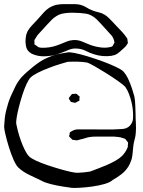

<svg xmlns="http://www.w3.org/2000/svg" viewBox="-48 -827 691 929"><path d="M589 -57Q586 -48 582 -38.5Q578 -29 573 -21Q560 0 539.5 16Q519 32 497 44Q486 55 458.5 63Q431 71 398.5 75.5Q366 80 338.5 81.5Q311 83 300 82Q285 80 255.5 75.5Q226 71 196.5 63.5Q167 56 152 47Q130 36 96.5 20.5Q63 5 40 -17Q29 -28 17 -55.5Q5 -83 -5 -115.5Q-15 -148 -21.5 -175.5Q-28 -203 -28 -214Q-27 -234 -25 -254Q-23 -274 -18 -293Q-14 -310 -8.5 -327.5Q-3 -345 4 -361Q14 -384 26 -408Q38 -432 55 -452Q68 -466 82 -478.5Q96 -491 111 -503Q127 -516 144 -527.5Q161 -539 180 -547Q203 -558 229 -564Q255 -570 277 -573Q286 -576 313.5 -570.5Q341 -565 377 -554Q413 -543 448.5 -530Q484 -517 511.5 -504Q539 -491 548 -482Q562 -467 572.5 -444.5Q583 -422 590.5 -399Q598 -376 602 -361Q606 -340 606.5 -318.5Q607 -297 608 -275Q608 -253 609.5 -230Q611 -207 609 -184Q608 -168 603.5 -152.5Q599 -137 597 -120Q595 -105 594 -89.5Q593 -74 589 -57ZM280 -528Q269 -525 244 -517.5Q219 -510 190 -499Q161 -488 136 -475.5Q111 -463 100 -452Q91 -443 80.5 -420.5Q70 -398 60.5 -368.5Q51 -339 43.5 -309.5Q36 -280 32.5 -257.5Q29 -235 31 -226Q33 -215 38.5 -193.5Q44 -172 52.5 -148Q61 -124 71.5 -102.5Q82 -81 93 -70Q102 -61 125.5 -50Q149 -39 180 -28.5Q211 -18 242 -9Q273 0 296.5 5Q320 10 329 9Q358 8 388 3Q399 -1 420 -9Q441 -17 465 -27Q489 -37 510 -49Q531 -61 542 -72Q557 -87 566 -106Q567 -108 568 -110.5Q569 -113 570 -115Q571 -118 570.5 -121Q570 -124 571 -127Q571 -129 571.5 -132.5Q572 -136 571 -138Q570 -140 568 -142.5Q566 -145 564 -147Q563 -149 561 -151.5Q559 -154 557 -155Q554 -157 546 -159Q536 -163 525.5 -164Q515 -165 504 -166H440Q427 -166 413.5 -166Q400 -166 386 -164Q374 -162 362.5 -158Q351 -154 339 -152Q335 -151 331 -149.5Q327 -148 323 -148Q319 -148 315 -149Q311 -150 307 -150Q306 -151 304.5 -150.5Q303 -150 302 -151Q300 -153 297.5 -155.5Q295 -158 293 -160Q292 -161 290 -163Q288 -165 287 -166Q286 -168 287 -172Q288 -176 289 -177Q289 -179 289 -182Q289 -185 290 -186Q291 -188 294.5 -189.5Q298 -191 299 -192Q313 -201 330 -201Q347 -201 363 -201Q374 -201 396.5 -201Q419 -201 445.5 -200.5Q472 -200 494.5 -200.5Q517 -201 528 -202Q536 -202 545.5 -203Q555 -204 563 -207Q583 -215 592 -237Q595 -244 595.5 -253Q596 -262 596 -269Q596 -300 588 -334Q583 -354 576 -372.5Q569 -391 558 -407Q547 -418 521.5 -436Q496 -454 466.5 -472.5Q437 -491 411.5 -505.5Q386 -520 375 -524Q353 -528 329 -528.5Q305 -529 280 -528ZM288 -357 297 -368Q298 -369 298.5 -370Q299 -371 300 -372Q302 -373 306 -372.5Q310 -372 312 -373Q314 -373 317 -373.5Q320 -374 321 -373Q324 -372 327 -369Q330 -366 332 -364Q336 -362 337 -360Q338 -359 337 -355Q336 -351 336 -349Q336 -348 336.5 -345Q337 -342 336 -340Q335 -339 331.5 -337.5Q328 -336 326 -335Q324 -334 321 -332Q318 -330 316 -330Q315 -329 312.5 -330Q310 -331 308 -331Q306 -332 301.5 -332.5Q297 -333 295 -334Q293 -336 291.5 -339.5Q290 -343 288 -345Q287 -347 286 -348Q285 -349 285 -350Q285 -351 288 -357ZM492 -557Q449 -551 408 -564Q388 -570 367.5 -580.5Q347 -591 325 -592Q303 -594 282.5 -585Q262 -576 242 -569Q220 -560 192.5 -556.5Q165 -553 142 -556Q130 -558 116.5 -562.5Q103 -567 94 -575Q81 -586 77.5 -605Q74 -624 76 -640Q77 -645 77.5 -650Q78 -655 79 -659Q81 -664 82.5 -668.5Q84 -673 86 -677Q95 -692 107.5 -705Q120 -718 132 -731Q146 -746 160.5 -763Q175 -780 193 -791Q212 -802 233 -805Q247 -807 260 -807Q273 -807 286 -807Q300 -807 313.5 -807Q327 -807 340 -804Q356 -800 369.5 -791.5Q383 -783 398 -777Q413 -771 429 -767.5Q445 -764 458 -756Q469 -749 479 -739.5Q489 -730 497 -721L545 -670Q550 -665 553.5 -660Q557 -655 561 -650L568 -640Q569 -637 569 -632.5Q569 -628 570 -624Q570 -623 570.5 -622Q571 -621 571 -619L566 -611Q560 -601 551 -594Q541 -585 530.5 -575.5Q520 -566 508 -561Q505 -560 501 -559.5Q497 -559 492 -557ZM442 -710Q432 -721 420 -733Q408 -745 394 -752Q381 -759 367.5 -761Q354 -763 340 -764Q325 -765 304 -765.5Q283 -766 261.5 -762.5Q240 -759 225 -749Q213 -742 202.5 -731.5Q192 -721 182 -710Q174 -702 166.5 -693Q159 -684 151 -676Q144 -669 137.5 -661.5Q131 -654 126 -645Q125 -643 122.5 -639.5Q120 -636 119 -634Q118 -631 118.5 -627Q119 -623 119 -620Q119 -619 118.5 -616Q118 -613 119 -612Q121 -610 124.5 -608.5Q128 -607 129 -605Q131 -604 133.5 -602Q136 -600 138 -599Q145 -596 154 -596Q163 -596 170 -596Q190 -597 208 -601.5Q226 -606 243 -613Q258 -619 273.5 -625.5Q289 -632 305 -633Q327 -635 348 -626.5Q369 -618 388 -610Q415 -600 444 -597Q455 -596 464.5 -596.5Q474 -597 484 -599Q486 -600 489.5 -600.5Q493 -601 494 -602Q497 -604 499.5 -608.5Q502 -613 503 -616Q504 -618 505 -619Q506 -620 506 -621Q506 -622 505.5 -623.5Q505 -625 505 -626Q504 -630 503 -634Q502 -638 500 -642Q497 -649 492 -655Q487 -661 482 -666Z"/></svg>

Font: Rubik Vinyl
Style: Regular
Weight: 400
Designer: Hubert and Fischer, NaN
Foundry: Hubert and Fischer, NaN
Version: Version 2.200